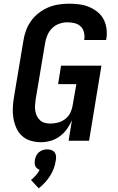

<svg xmlns="http://www.w3.org/2000/svg" viewBox="-20 -763 640 1041"><path d="M202 8Q173 8 146 0Q119 -8 99 -26.5Q79 -45 68 -70.5Q57 -96 52.5 -123.5Q48 -151 49.5 -180Q51 -209 56 -238L107 -543Q111 -570 121 -597.5Q131 -625 148.5 -649.5Q166 -674 190 -692.5Q214 -711 241 -722.5Q268 -734 297 -738.5Q326 -743 353 -743Q382 -743 409.5 -739.5Q437 -736 461.5 -726Q486 -716 507 -699.5Q528 -683 540.5 -660.5Q553 -638 557 -610.5Q561 -583 557 -555L555 -546H436L437 -550Q440 -570 435 -589Q430 -608 416.5 -620.5Q403 -633 384 -637.5Q365 -642 345 -642Q323 -642 300.5 -634Q278 -626 261.5 -609Q245 -592 236 -570Q227 -548 224 -526L173 -222Q171 -206 170 -191Q169 -176 171.5 -161Q174 -146 180.5 -133Q187 -120 197.5 -110.5Q208 -101 222.5 -97Q237 -93 253 -93Q273 -93 294.5 -98.5Q316 -104 334 -118Q352 -132 361.5 -152Q371 -172 374 -192L394 -307H295L311 -407H530L463 0H352L370 -111Q359 -86 343 -63.5Q327 -41 304 -24Q281 -7 254.5 0.5Q228 8 202 8ZM190 258 148 213Q162 202 174 188Q186 174 195 158Q187 155 181 150Q175 145 171.5 137.5Q168 130 168 121.5Q168 113 169 104Q171 93 176.5 81.5Q182 70 191.5 62Q201 54 212.5 50.5Q224 47 236 47Q248 47 258.5 50.5Q269 54 275.5 62Q282 70 283.5 81.5Q285 93 283 104Q280 126 272.5 147.5Q265 169 252.5 189Q240 209 224 226.5Q208 244 190 258Z"/></svg>

Font: Iosevka Extended
Style: Bold Italic
Weight: 700
Width: 7
Italic angle: -9°
Monospace: yes
Designer: Belleve Invis
Foundry: Belleve Invis
Version: Version 32.5.0; ttfautohint (v1.8.4)